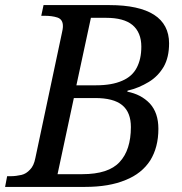

<svg xmlns="http://www.w3.org/2000/svg" viewBox="-41 -734 715 754"><path d="M293 0H-21L-13 -42H0C15 -42 30 -44 43 -47C56 -50 67 -57 77 -68C87 -78 94 -93 98 -114L202 -604C203 -608 204 -613 205 -619C206 -625 206 -629 206 -632C206 -649 199 -660 185 -665C170 -670 153 -672 134 -672H121L130 -714H389C466 -714 525 -701 564 -676C603 -651 623 -613 623 -564C623 -527 616 -497 602 -472C587 -447 568 -427 543 -412C518 -397 491 -385 460 -378L459 -374C495 -367 524 -352 547 -328C570 -303 581 -270 581 -228C581 -179 570 -138 549 -104C527 -70 495 -44 452 -27C409 -9 356 0 293 0ZM185 -50H282C351 -50 400 -66 429 -98C458 -129 473 -175 473 -235C473 -273 462 -302 439 -321C416 -340 380 -349 333 -349H249L185 -50ZM259 -399H336C378 -399 412 -405 439 -417C465 -428 484 -445 496 -468C508 -491 514 -518 514 -551C514 -588 502 -617 479 -636C456 -655 421 -664 376 -664H316L259 -399Z"/></svg>

Font: NameLogos Serif
Style: Italic
Weight: 500
Version: Version 0.1